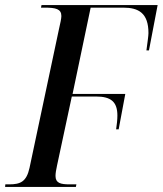

<svg xmlns="http://www.w3.org/2000/svg" viewBox="-40 -734 639 754"><path d="M-20 0H258L260 -10H233C198 -10 178 -15 178 -43C178 -53 180 -66 184 -84L242 -355H337C396 -355 421 -334 421 -280C421 -265 419 -245 416 -226H426L452 -365H245L316 -704H444C504 -704 543 -683 543 -604C543 -593 539 -567 535 -536H545L579 -714H123L121 -704H135C179 -704 201 -699 201 -671C201 -662 197 -643 191 -617L76 -75C64 -20 40 -10 -4 -10H-19Z"/></svg>

Font: Noto Serif Display Condensed Medium
Style: Italic
Weight: 500
Width: 3
Italic angle: -12°
Designer: Monotype Design Team
Foundry: Monotype Imaging Inc.
Version: Version 2.009